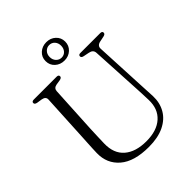

<svg xmlns="http://www.w3.org/2000/svg" viewBox="-249 -1039 1194 1194"><g transform="rotate(-45 348.0 -442.0)"><path d="M558.5 -289 540 -630Q538.5 -657.5 507 -663.5L469.5 -671Q451.5 -674.5 451.5 -686.5Q451.5 -700 468.5 -700H643Q660.5 -700 660.5 -686.5Q660.5 -674.5 642 -670.5L608 -663.5Q574.5 -657 576.5 -628.5L593 -289.5Q594 -264.5 595.5 -240.2Q597 -216 598 -190.5Q600 -131 573.2 -84.5Q546.5 -38 492 -11.5Q437.5 15 356.5 15Q228.5 15 163.5 -40.8Q98.5 -96.5 100.5 -187.5Q101 -203 102 -226.8Q103 -250.5 104.5 -275.2Q106 -300 107 -319L123.5 -635Q125 -660 95 -665.5L59.5 -671Q41 -674.5 41 -686.5Q41 -700 59 -700H259.5Q277 -700 277 -686.5Q277 -675 259 -671L224.5 -665.5Q198 -660.5 196.5 -636L179.5 -322Q177.5 -284 176.8 -253.2Q176 -222.5 175 -197Q173 -111 225 -66Q277 -21 371 -21Q463.5 -21 514.2 -66.8Q565 -112.5 562.5 -193Q561.5 -224.5 560.5 -247Q559.5 -269.5 558.5 -289ZM366 -736Q329.5 -736 304.5 -758.8Q279.5 -781.5 279.5 -817Q279.5 -852 304.5 -874.8Q329.5 -897.5 366 -897.5Q402.5 -897.5 427.2 -874.5Q452 -851.5 452 -817Q452 -782 427.2 -759Q402.5 -736 366 -736ZM366 -872Q345 -872 330.2 -856.5Q315.5 -841 315.5 -817Q315.5 -793 330.2 -777.2Q345 -761.5 366 -761.5Q387.5 -761.5 401.8 -777.2Q416 -793 416 -817Q416 -841 401.8 -856.5Q387.5 -872 366 -872Z"/></g></svg>

Font: Fraunces 72pt Soft Light
Style: Regular
Weight: 300
Version: Version 1.000;[b76b70a41]